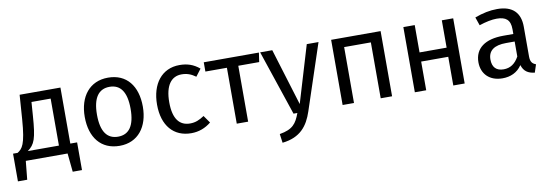

<svg xmlns="http://www.w3.org/2000/svg" viewBox="-56 -928 4387 1529"><g transform="rotate(-10 2137.5 -163.0)"><path d="M75 150 90 0H428L443 150H518V-74H463V-527H133L119 -331C104 -125 76 -100 37 -74H0V150ZM208 -343 216 -454H371V-74H119C178 -116 195 -160 208 -343Z M613 -263C613 -96 698 12 848 12C997 12 1083 -101 1083 -264C1083 -431 999 -539 849 -539C699 -539 613 -426 613 -263ZM712 -263C712 -401 761 -465 849 -465C936 -465 984 -401 984 -264C984 -126 936 -62 848 -62C760 -62 712 -126 712 -263Z M1197 -259C1197 -89 1285 12 1427 12C1488 12 1541 -8 1588 -46L1546 -106C1506 -80 1475 -66 1431 -66C1348 -66 1296 -123 1296 -261C1296 -398 1348 -463 1431 -463C1475 -463 1508 -450 1544 -424L1588 -482C1539 -523 1489 -539 1427 -539C1284 -539 1197 -427 1197 -259Z M1622 -452H1796V0H1888V-452H2057L2068 -527H1622Z M2078 -527 2255 0H2286C2256 82 2226 123 2119 141L2129 213C2275 197 2337 115 2374 3L2550 -527H2455L2317 -67L2176 -527Z M2652 -527V0H2744V-452H2960V0H3052V-527Z M3328 0V-232H3547V0H3639V-527H3547V-306H3328V-527H3236V0Z M3776 -147C3776 -53 3839 12 3944 12C4008 12 4064 -12 4101 -67C4117 -15 4151 6 4204 12L4225 -52C4198 -62 4181 -77 4181 -123V-364C4181 -474 4123 -539 3996 -539C3937 -539 3879 -527 3814 -503L3837 -436C3891 -454 3940 -464 3979 -464C4052 -464 4089 -436 4089 -360V-321H4008C3861 -321 3776 -260 3776 -147ZM3874 -152C3874 -224 3923 -260 4020 -260H4089V-139C4059 -84 4019 -57 3965 -57C3905 -57 3874 -90 3874 -152Z"/></g></svg>

Font: FiraGO Unicode
Style: Regular
Weight: 400
Designer: bBox Type
Foundry: bBox Type GmbH
Version: Version 1.001;PS 001.001;hotconv 1.0.88;makeotf.lib2.5.64775